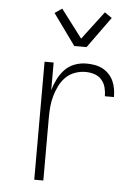

<svg xmlns="http://www.w3.org/2000/svg" viewBox="-54 -801 608 843"><g transform="rotate(5 250.0 -379.5)"><path d="M129 0V-520H169V-398Q176 -423 188 -447Q200 -471 218 -490Q236 -509 261 -518.5Q286 -528 313 -528Q331 -528 349 -525Q367 -522 383 -514Q399 -506 412 -492.5Q425 -479 432.5 -462.5Q440 -446 443 -428Q446 -410 446 -392H406Q406 -411 401 -430.5Q396 -450 383 -464.5Q370 -479 351 -485Q332 -491 313 -491Q288 -491 265 -482.5Q242 -474 225 -457Q208 -440 197 -417.5Q186 -395 179.5 -371.5Q173 -348 171 -324Q169 -300 169 -276V0ZM253 -600 154 -737 186 -759 280 -635 374 -759 406 -737 307 -600Z"/></g></svg>

Font: Iosevka Curly Extralight
Style: Regular
Weight: 200
Monospace: yes
Designer: Belleve Invis
Foundry: Belleve Invis
Version: Version 22.1.2; ttfautohint (v1.8.4)